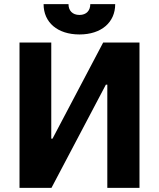

<svg xmlns="http://www.w3.org/2000/svg" viewBox="-20 -905 765 925"><path d="M190 -885C190 -797 257 -739 363 -739C468 -739 535 -797 535 -885H415C415 -854 396 -833 363 -833C329 -833 310 -854 310 -885ZM74 0H228L490 -497H497V0H652V-700H477L233 -237H227V-700H74Z"/></svg>

Font: Fixel Text Bold
Style: Bold
Weight: 700
Width: 4
Designer: AlfaBravo + MacPaw
Foundry: Kyrylo Tkachov, Marchela Mozhyna, Serhii Makarenko, Maria Weinstein, Zakhar Kryvoshyya
Version: Version 1.211